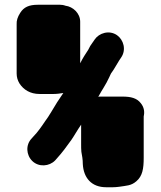

<svg xmlns="http://www.w3.org/2000/svg" viewBox="-20 -712 675 807"><path d="M426 75H455C464 75 473 74 481 73C512 68 531 69 553 50C579 28 584 -3 584 -49V-220C584 -223 584 -225 585 -228C588 -246 584 -263 572 -278C555 -300 530 -306 495 -306H402C399 -306 396 -306 393 -305C409 -335 425 -356 439 -387C444 -398 447 -405 450 -408C461 -423 470 -441 481 -458L489 -470C512 -503 499 -545 472 -564C439 -587 396 -573 378 -546L369 -533C362 -524 356 -514 351 -503C338 -482 331 -474 317 -446V-621C317 -656 287 -684 255 -688C247 -691 239 -692 232 -692H139C102 -692 80 -682 65 -658C54 -641 49 -625 50 -610V-403C50 -388 54 -374 62 -361C79 -335 107 -317 146 -317H205C219 -317 233 -319 245 -321H246C237 -308 229 -295 220 -282C206 -260 185 -222 170 -203C156 -182 138 -156 121 -139L113 -130C87 -103 90 -60 116 -35C143 -9 187 -12 212 -38L219 -46C240 -69 261 -97 280 -124C290 -138 308 -170 321 -188V-107C321 -95 321 -84 322 -74C325 -58 328 -42 328 -23C331 36 365 75 426 75Z"/></svg>

Font: Electronic
Style: UltThk
Weight: 900
Version: Version 1.011